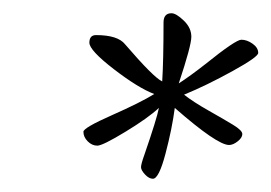

<svg xmlns="http://www.w3.org/2000/svg" viewBox="-20 -806 410 290"><path d="M370 -726Q370 -720 331 -698.5Q292 -677 258 -663Q272 -652 295 -639Q318 -626 332 -617.5Q346 -609 346 -603.5Q346 -598 339 -592.5Q332 -587 326 -587Q308 -587 244 -643Q240 -612 230 -574Q220 -536 211 -536Q205 -536 199 -542.5Q193 -549 193 -553.5Q193 -558 198 -572Q217 -627 220 -643Q204 -628 169.5 -607Q135 -586 127 -586Q119 -586 112.5 -592.5Q106 -599 106 -607Q106 -613 149 -632Q192 -651 213 -664Q189 -673 152 -701.5Q115 -730 115 -741.5Q115 -753 125 -753Q158 -753 169 -739Q212 -689 225 -683Q227 -715 227 -772Q227 -786 239 -786Q246 -786 257.5 -775Q269 -764 269 -750.5Q269 -737 250 -680Q267 -691 290 -709Q336 -746 344.5 -746Q353 -746 361.5 -740Q370 -734 370 -726Z"/></svg>

Font: Kalam Light
Style: Regular
Weight: 300
Version: Version 2.001;PS 1.0;hotconv 1.0.79;makeotf.lib2.5.61930; tt